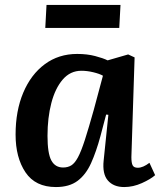

<svg xmlns="http://www.w3.org/2000/svg" viewBox="-20 -742 649 776"><path d="M511 -107Q511 -84 516 -74Q521 -64 537 -64Q558 -64 584 -84L607 -34Q589 -18 553.5 -2Q518 14 482 14Q439 14 416 -12.5Q393 -39 399 -94L418 -278L409 -279L386 -192Q369 -129 348 -82.5Q327 -36 293.5 -11Q260 14 206 14Q123 14 83 -45.5Q43 -105 43 -198Q43 -294 74 -367.5Q105 -441 161 -482.5Q217 -524 292 -524Q332 -524 364.5 -515.5Q397 -507 415 -498L498 -522L524 -510ZM235 -65Q254 -65 268 -73.5Q282 -82 295 -106Q308 -130 323 -176.5Q338 -223 359 -298L396 -436Q382 -444 357 -450Q332 -456 309 -456Q264 -456 233.5 -420.5Q203 -385 187.5 -325.5Q172 -266 172 -193Q172 -122 187.5 -93.5Q203 -65 235 -65ZM168 -722H467L462 -629H163Z"/></svg>

Font: Literata 12pt SemiBold
Style: Italic
Weight: 600
Italic angle: -2°
Designer: Latin by Veronika Burian and Jose Scaglione. Greek by Irene Vlachou. Cyrillic by Vera Evstafieva
Foundry: TypeTogether
Version: Version 3.002